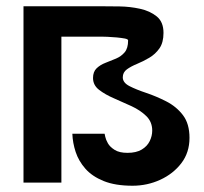

<svg xmlns="http://www.w3.org/2000/svg" viewBox="-20 -583 650 613"><path d="M403 10Q348 10 311 -5Q274 -20 252.5 -44.5Q231 -69 221.5 -98Q212 -127 211 -156H314Q314 -156 316 -146.5Q318 -137 324.5 -125.5Q331 -114 346 -104.5Q361 -95 387 -95Q415 -95 432.5 -105.5Q450 -116 458 -132.5Q466 -149 466 -166Q466 -194 447 -212.5Q428 -231 400 -244Q372 -257 344 -269Q316 -281 296.5 -296Q277 -311 277 -334Q277 -354 288.5 -365Q300 -376 317 -382.5Q334 -389 350.5 -396Q367 -403 378 -416Q389 -429 389 -454Q389 -458 378.5 -460Q368 -462 352.5 -463.5Q337 -465 323 -465.5Q309 -466 304 -466H176V0H55V-563H304Q328 -563 361.5 -562.5Q395 -562 427 -555Q459 -548 480.5 -530.5Q502 -513 502 -478Q502 -447 489 -428.5Q476 -410 456.5 -398.5Q437 -387 417.5 -379Q398 -371 385 -361.5Q372 -352 372 -336Q372 -319 393.5 -308Q415 -297 446.5 -286.5Q478 -276 510.5 -259.5Q543 -243 564 -215.5Q585 -188 585 -143Q585 -96 559 -62Q533 -28 491.5 -9Q450 10 403 10Z"/></svg>

Font: Darker Grotesque Light ExtraBold
Style: Regular
Weight: 800
Version: Version 1.000;gftools[0.9.28]